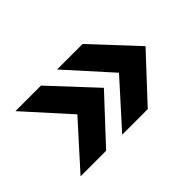

<svg xmlns="http://www.w3.org/2000/svg" viewBox="-62 -590 675 675"><g transform="rotate(-45 275.0 -253.0)"><path d="M164 -91H37L183 -253L37 -415H164L315 -253ZM522 -253 371 -91H244L390 -253L244 -415H371Z"/></g></svg>

Font: Hind Jalandhar SemiBold
Style: Regular
Weight: 600
Designer: Namrata Goyal
Foundry: Indian Type Foundry
Version: Version 0.702;PS 1.0;hotconv 1.0.81;makeotf.lib2.5.63406